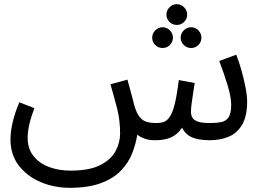

<svg xmlns="http://www.w3.org/2000/svg" viewBox="-20 -664 1249 916"><path d="M313 232Q238 232 173.5 204.5Q109 177 69.5 125.5Q30 74 30 1Q30 -35 40 -79Q50 -123 72 -176L144 -148Q128 -106 120 -71Q112 -36 112 -6Q112 45 139.5 80Q167 115 213.5 132.5Q260 150 316 150Q407 150 458.5 123.5Q510 97 531.5 56.5Q553 16 553 -26Q553 -92 538.5 -147.5Q524 -203 507 -262L588 -284Q604 -227 610.5 -201.5Q617 -176 621 -160Q632 -123 646.5 -105.5Q661 -88 680.5 -82.5Q700 -77 725 -77Q745 -77 760.5 -82Q776 -87 789.5 -106Q803 -125 813.5 -167Q824 -209 833 -282L909 -268Q906 -250 902 -224Q898 -198 894.5 -172.5Q891 -147 891 -130Q891 -116 897.5 -103.5Q904 -91 923.5 -84Q943 -77 982 -77Q1013 -77 1035.5 -81.5Q1058 -86 1070.5 -104.5Q1083 -123 1083 -163Q1083 -201 1065.5 -258.5Q1048 -316 1026 -373L1107 -403Q1120 -371 1131.5 -330Q1143 -289 1151 -249Q1159 -209 1159 -179Q1159 -111 1136 -70.5Q1113 -30 1072.5 -12.5Q1032 5 981 5Q926 5 894.5 -9.5Q863 -24 849 -55Q827 -23 797 -9Q767 5 720 5Q691 5 670 -2.5Q649 -10 635 -22Q628 24 610 69Q592 114 556 151Q520 188 460.5 210Q401 232 313 232ZM824 -545Q803 -545 788.5 -559.5Q774 -574 774 -594Q774 -614 788.5 -629Q803 -644 824 -644Q844 -644 858.5 -629Q873 -614 873 -594Q873 -574 858.5 -559.5Q844 -545 824 -545ZM756 -435Q735 -435 720.5 -449.5Q706 -464 706 -484Q706 -504 720.5 -519Q735 -534 756 -534Q776 -534 790.5 -519Q805 -504 805 -484Q805 -464 790.5 -449.5Q776 -435 756 -435ZM892 -435Q871 -435 856.5 -449.5Q842 -464 842 -484Q842 -504 856.5 -519Q871 -534 892 -534Q912 -534 926.5 -519Q941 -504 941 -484Q941 -464 926.5 -449.5Q912 -435 892 -435Z"/></svg>

Font: Go Noto Kurrent-Regular
Style: Regular
Weight: 400
Designer: Monotype Design Team
Foundry: Monotype Imaging Inc.
Version: Version 2.012; ttfautohint (v1.8.4.7-5d5b)